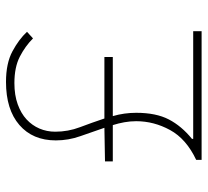

<svg xmlns="http://www.w3.org/2000/svg" viewBox="-46 -646 692 640"><g transform="rotate(-90 300.0 -326.0)"><path d="M87 0V-18Q157 -51 186.5 -105Q216 -159 216 -218Q216 -238 212.5 -257.5Q209 -277 203 -296H82V-322L194 -324Q180 -365 166 -404.5Q152 -444 152 -486Q152 -563 203.5 -607.5Q255 -652 347 -652Q409 -652 449 -630.5Q489 -609 514 -582L492 -562Q466 -588 431 -606Q396 -624 343 -624Q303 -624 272.5 -613Q242 -602 222 -583.5Q202 -565 191.5 -540.5Q181 -516 181 -488Q181 -445 196 -405.5Q211 -366 225 -324H430V-296H233Q244 -258 244 -218Q244 -152 222 -109.5Q200 -67 157 -32V-28H516V0Z"/></g></svg>

Font: Source Code Pro ExtraLight
Style: Regular
Weight: 200
Monospace: yes
Designer: Paul D. Hunt, Teo Tuominen
Foundry: Adobe Systems Incorporated
Version: Version 2.030;PS 1.000;hotconv 16.6.51;makeotf.lib2.5.65220